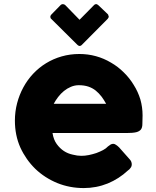

<svg xmlns="http://www.w3.org/2000/svg" viewBox="-20 -908 763 937"><path d="M604.5 -76.2Q560.5 -35.2 505.9 -12.7Q450.2 9.8 388.7 9.8Q320.3 9.8 259.8 -14.6Q198.2 -40 152.3 -84Q106.4 -128.9 79.1 -188.5Q52.7 -248 52.7 -319.3Q52.7 -363.3 63.5 -404.3Q74.2 -445.3 93.8 -481.4Q113.3 -517.6 141.6 -547.9Q169.9 -578.1 205.1 -599.6Q240.2 -621.1 281.2 -632.8Q322.3 -644.5 367.2 -644.5Q409.2 -644.5 448.2 -633.8Q487.3 -623 521.5 -602.5Q555.7 -583 584 -554.7Q612.3 -527.3 632.8 -493.2Q653.3 -460.9 665 -422.9Q675.8 -384.8 675.8 -344.7Q675.8 -319.3 674.8 -302.7Q674.8 -286.1 668 -276.4Q660.2 -266.6 644.5 -262.7Q627.9 -258.8 596.7 -258.8Q476.6 -258.8 236.3 -258.8Q241.2 -226.6 256.8 -205.1Q272.5 -183.6 292 -170.9Q311.5 -158.2 335 -153.3Q357.4 -147.5 377 -147.5Q394.5 -147.5 414.1 -151.4Q432.6 -155.3 450.2 -161.1Q468.8 -168 483.4 -175.8Q498 -183.6 506.8 -193.4Q514.6 -199.2 520.5 -203.1Q526.4 -206.1 533.2 -206.1Q539.1 -206.1 545.9 -201.2Q552.7 -197.3 561.5 -188.5Q579.1 -168.9 614.3 -128.9Q620.1 -122.1 621.1 -117.2Q623 -111.3 623 -106.4Q623 -95.7 617.2 -88.9Q612.3 -81.1 604.5 -76.2ZM364.3 -492.2Q344.7 -492.2 326.2 -484.4Q307.6 -476.6 292 -463.9Q276.4 -451.2 263.7 -434.6Q251 -418 242.2 -401.4Q328.1 -401.4 498 -401.4Q487.3 -420.9 475.6 -436.5Q462.9 -453.1 447.3 -465.8Q431.6 -478.5 411.1 -485.4Q390.6 -492.2 364.3 -492.2ZM378.9 -688.5Q376 -685.5 373 -684.6Q371.1 -683.6 368.2 -683.6Q364.3 -683.6 358.4 -688.5Q315.4 -730.5 229.5 -816.4Q225.6 -819.3 225.6 -827.1Q225.6 -831.1 230.5 -836.9Q245.1 -851.6 274.4 -881.8Q279.3 -887.7 287.1 -887.7Q293.9 -887.7 298.8 -882.8Q321.3 -859.4 368.2 -811.5Q385.7 -830.1 439.5 -883.8Q443.4 -887.7 448.2 -887.7Q449.2 -887.7 451.2 -887.7Q457 -885.7 460.9 -881.8Q475.6 -867.2 505.9 -838.9Q508.8 -835.9 508.8 -833Q509.8 -830.1 510.7 -827.1Q510.7 -823.2 508.8 -821.3Q507.8 -818.4 505.9 -816.4Q463.9 -773.4 378.9 -688.5Z"/></svg>

Font: Cocogoose
Style: Regular
Weight: 400
Designer: Cosimo Lorenzo Pancini
Version: Version 1.000